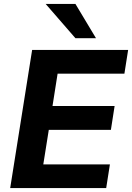

<svg xmlns="http://www.w3.org/2000/svg" viewBox="-20 -960 674 980"><path d="M32 0 144 -705H634L615 -584H274L248 -419H565L546 -297H229L201 -121H541L522 0ZM365 -765 213 -940H365L470 -765Z"/></svg>

Font: Mulish ExtraBold
Style: Italic
Weight: 800
Italic angle: -9°
Designer: Vernon Adams
Foundry: Vernon Adams
Version: Version 3.603; ttfautohint (v1.8.3)